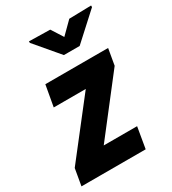

<svg xmlns="http://www.w3.org/2000/svg" viewBox="-198 -852 855 952"><g transform="rotate(-30 230.0 -376.5)"><path d="M373 -120.6 352.5 0H21.5L42.5 -120.6ZM426.3 -435.5 88.4 0H-15.1L1.5 -95.7L338.9 -528.3H442.4ZM393.6 -528.3 372.6 -407.7H61.5L83 -528.3ZM239.3 -750.5 281.7 -684.1 348.1 -750 474.6 -752.9V-743.7L325.2 -607.4H234.9L119.1 -744.1L118.7 -752.9Z"/></g></svg>

Font: Roboto Condensed ExtraBold
Style: Italic
Weight: 800
Italic angle: -12°
Designer: Christian Robertson
Foundry: Google
Version: Version 3.008; 2023